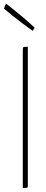

<svg xmlns="http://www.w3.org/2000/svg" viewBox="-45 -932 226 952"><path d="M68 0V-684Q68 -692 69 -695.5Q70 -699 75.5 -699.5Q81 -700 93 -700V-10Q93 -5 91.5 -3Q90 -1 85 -0.5Q80 0 68 0ZM117 -779Q89 -799 63 -818.5Q37 -838 17.5 -854Q-2 -870 -13.5 -879.5Q-25 -889 -25 -889Q-25 -889 -21.5 -900.5Q-18 -912 -12 -912Q-12 -912 0 -902.5Q12 -893 32.5 -876.5Q53 -860 77.5 -839Q102 -818 127 -795Q127 -795 124.5 -791Q122 -787 119.5 -783Q117 -779 117 -779Z"/></svg>

Font: Yanone Kaffeesatz ExtraLight
Style: Regular
Weight: 200
Designer: Yanone (Cyrillic: Daniel Pouzeot, Huerta Tipografica, and Cyreal)
Foundry: Yanone
Version: Version 2.003